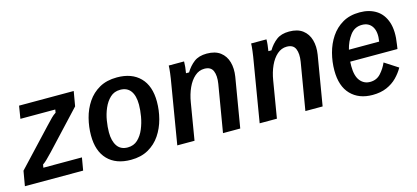

<svg xmlns="http://www.w3.org/2000/svg" viewBox="-56 -855 2627 1210"><g transform="rotate(-15 1257.0 -249.5)"><path d="M-6.7 0 10 -96.7 232.5 -334.2Q255.8 -359.2 270 -373.3Q284.2 -387.5 300 -397.5L303.3 -417.5H75.8L89.2 -500H445.8L429.2 -404.2L206.7 -165.8Q182.5 -140.8 168.3 -126.7Q154.2 -112.5 139.2 -102.5L135.8 -82.5H387.5L373.3 0Z M683.3 12.5Q585.8 12.5 532.1 -42.9Q478.3 -98.3 478.3 -200.8Q478.3 -256.7 492.5 -312.1Q506.7 -367.5 537.1 -412.9Q567.5 -458.3 615.4 -485.4Q663.3 -512.5 730 -512.5Q826.7 -512.5 880.8 -457.5Q935 -402.5 935 -300Q935 -243.3 920.4 -187.9Q905.8 -132.5 875.4 -87.1Q845 -41.7 797.1 -14.6Q749.2 12.5 683.3 12.5ZM683.3 -68.3Q722.5 -68.3 748.8 -92.9Q775 -117.5 790.8 -155.4Q806.7 -193.3 813.8 -235Q820.8 -276.7 820.8 -310.8Q820.8 -369.2 797.9 -400.4Q775 -431.7 730 -431.7Q690.8 -431.7 664.6 -407.1Q638.3 -382.5 622.1 -345Q605.8 -307.5 599.2 -266.2Q592.5 -225 592.5 -190.8Q592.5 -134.2 615 -101.3Q637.5 -68.3 683.3 -68.3Z M987.5 0 1050.8 -380Q1057.5 -417.5 1061.7 -451.2Q1065.8 -485 1065.8 -500H1165.8Q1165.8 -483.3 1163.8 -464.6Q1161.7 -445.8 1158.3 -425H1178.3Q1200.8 -462.5 1232.5 -486.7Q1264.2 -510.8 1315.8 -510.8Q1370.8 -510.8 1403.8 -485.8Q1436.7 -460.8 1448.8 -418.3Q1460.8 -375.8 1452.5 -323.3L1398.3 0H1285.8L1337.5 -307.5Q1345.8 -359.2 1332.5 -390.8Q1319.2 -422.5 1276.7 -422.5Q1241.7 -422.5 1213.8 -397.9Q1185.8 -373.3 1167.1 -332.1Q1148.3 -290.8 1140 -240L1100 0Z M1525 0 1588.3 -380Q1595 -417.5 1599.2 -451.2Q1603.3 -485 1603.3 -500H1703.3Q1703.3 -483.3 1701.2 -464.6Q1699.2 -445.8 1695.8 -425H1715.8Q1738.3 -462.5 1770 -486.7Q1801.7 -510.8 1853.3 -510.8Q1908.3 -510.8 1941.2 -485.8Q1974.2 -460.8 1986.2 -418.3Q1998.3 -375.8 1990 -323.3L1935.8 0H1823.3L1875 -307.5Q1883.3 -359.2 1870 -390.8Q1856.7 -422.5 1814.2 -422.5Q1779.2 -422.5 1751.2 -397.9Q1723.3 -373.3 1704.6 -332.1Q1685.8 -290.8 1677.5 -240L1637.5 0Z M2260 11.7Q2170.8 11.7 2118.3 -42.5Q2065.8 -96.7 2065.8 -199.2Q2065.8 -255.8 2080.4 -311.7Q2095 -367.5 2125.4 -412.9Q2155.8 -458.3 2202.5 -485.4Q2249.2 -512.5 2314.2 -512.5Q2376.7 -512.5 2421.2 -484.2Q2465.8 -455.8 2484.6 -398.8Q2503.3 -341.7 2489.2 -255.8L2485 -227.5H2176.7Q2175.8 -212.5 2175.8 -198.3Q2175.8 -134.2 2200.8 -102.9Q2225.8 -71.7 2265.8 -71.7Q2308.3 -71.7 2335.4 -101.7Q2362.5 -131.7 2378.3 -168.3L2465.8 -111.7Q2447.5 -79.2 2419.6 -50.8Q2391.7 -22.5 2352.1 -5.4Q2312.5 11.7 2260 11.7ZM2307.5 -432.5Q2259.2 -432.5 2230 -393.3Q2200.8 -354.2 2188.3 -302.5H2385.8Q2395.8 -364.2 2374.2 -398.3Q2352.5 -432.5 2307.5 -432.5Z"/></g></svg>

Font: Familjen Grotesk Medium
Style: Italic
Weight: 500
Italic angle: -9.46201°
Designer: Anders Wikstroem, Jonas Baeckman, Matilda Gysing, Kristian Moeller
Foundry: Familjen STHLM AB
Version: Version 2.002; ttfautohint (v1.8.4.7-5d5b)